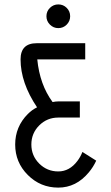

<svg xmlns="http://www.w3.org/2000/svg" viewBox="-20 -645 505 870"><path d="M244.1 205.1Q163.1 205.1 106 147.9Q48.8 90.8 48.8 9.8Q48.8 -70.8 106 -128.4Q125 -147.5 147.9 -158.7Q73.2 -270 73.2 -376Q73.2 -449.2 146.5 -449.2H366.2V-376H148.9Q160.2 -261.2 218.3 -182.6Q232.4 -185.5 244.1 -185.5H341.8V-112.3H244.1Q193.4 -112.3 157.7 -76.7Q122.1 -41 122.1 9.8Q122.1 60.5 157.7 96.2Q193.4 131.8 244.1 131.8Q294.9 131.8 330.6 84.5Q344.7 65.9 353.5 43.5L416 83Q402.8 111.8 382.3 136.2Q325.2 205.1 244.1 205.1ZM244.1 -517.6Q222.2 -517.6 206.3 -533.4Q190.4 -549.3 190.4 -571.3Q190.4 -593.8 206.3 -609.4Q222.2 -625 244.1 -625Q266.6 -625 282.2 -609.4Q297.9 -593.8 297.9 -571.3Q297.9 -549.3 282.2 -533.4Q266.6 -517.6 244.1 -517.6Z"/></svg>

Font: Catrinity
Style: Regular
Weight: 400
Designer: Alexander Lange
Foundry: High-Logic / Made with FontCreator
Version: Version 2.090;May 20, 2024;FontCreator 15.0.0.2974 64-bit